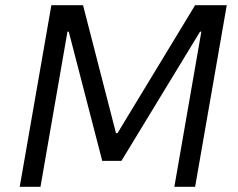

<svg xmlns="http://www.w3.org/2000/svg" viewBox="-20 -720 918 740"><path d="M56 0H136L240 -598H245L374 -100H448L751 -598H756L652 0H732L854 -700H732L433 -207H427L300 -700H178Z"/></svg>

Font: Fixel Display
Style: Italic
Weight: 400
Italic angle: -10°
Designer: AlfaBravo + MacPaw
Foundry: Kyrylo Tkachov, Marchela Mozhyna, Serhii Makarenko, Maria Weinstein, Zakhar Kryvoshyya
Version: Version 1.210;Glyphs 3.2 (3217)